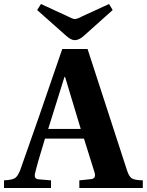

<svg xmlns="http://www.w3.org/2000/svg" viewBox="-48 -936 731 956"><path d="M137 -886 156 -916 286 -856Q316 -841 324 -841Q336 -841 364 -856L495 -916L513 -886L371 -759Q346 -736 324 -736Q305 -736 279 -760ZM-28 0V-38Q13 -40 27 -49.5Q41 -59 53 -90Q56 -99 146 -355L262 -692H388L585 -86Q595 -56 609 -47.5Q623 -39 663 -38V0H347V-38L405 -44Q433 -47 422 -80L370 -246H176Q136 -115 128 -79Q123 -63 126.5 -53.5Q130 -44 146 -43L206 -38V0ZM192 -294H354L276 -553H273Z"/></svg>

Font: Heuristica
Style: Bold
Weight: 700
Version: Version 1.0.2